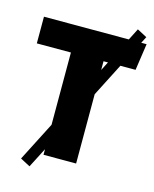

<svg xmlns="http://www.w3.org/2000/svg" viewBox="-123 -842 805 1001"><g transform="rotate(15 279.5 -341.0)"><path d="M456 -552 365 -374V0H189V-30L134 77L81 49L189 -162V-552H5V-696H463L495 -759L548 -731L530 -696H559L538 -552ZM389 -552H365V-505Z"/></g></svg>

Font: FiraGO Heavy
Style: Regular
Weight: 900
Designer: bBox Type
Foundry: bBox Type GmbH
Version: Version 1.001